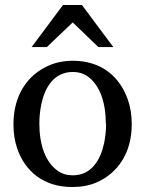

<svg xmlns="http://www.w3.org/2000/svg" viewBox="-20 -738 583 771"><path d="M406 -241C406 -214 403 -188 398 -163C384 -98 349 -34 272 -34C249 -34 229 -40 212 -52C162 -87 138 -157 138 -242C138 -269 141 -295 146 -320C160 -385 195 -449 273 -449C296 -449 315 -443 331 -432C381 -397 405 -326 405 -241ZM509 -240C509 -275 504 -308 493 -339C462 -427 390 -494 273 -494C236 -494 203 -487 174 -474C91 -437 34 -356 34 -239C34 -203 39 -170 50 -139C81 -52 153 13 270 13C307 13 340 7 369 -6C451 -42 509 -122 509 -238ZM375 -549H435L309 -718H233L107 -549H168L272 -648Z"/></svg>

Font: Veleka
Style: Regular
Weight: 400
Designer: Stefan Peev, Context Ltd, 2016; SIL International, 1997-2014.
Foundry: Stefan Peev, Context Ltd, 2016
Version: Version 1.000